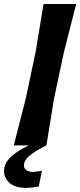

<svg xmlns="http://www.w3.org/2000/svg" viewBox="-50 -733 404 968"><path d="M19.5 0Q34.5 -58.5 48.2 -112.8Q62 -167 79.5 -234L130 -473Q141.5 -543.5 150.8 -599Q160 -654.5 169.5 -713H334Q319 -654 305 -598.8Q291 -543.5 273 -473L222 -234Q211 -165 202.2 -111Q193.5 -57 184 0ZM86.5 214.5Q20 214.5 -7.8 183.8Q-35.5 153 -28 113.5Q-20.5 79 10.2 52.8Q41 26.5 91.5 2L96.5 -23.5L164 -31L184 0Q140.5 21 108.5 44.2Q76.5 67.5 71.5 92.5Q68 113 80.2 123Q92.5 133 116.5 134.5Q126.5 133 137.8 131.5Q149 130 161.5 127.5L145.5 207Q126.5 210.5 111 212.5Q95.5 214.5 86.5 214.5Z"/></svg>

Font: Commissioner Loud SemiBold
Style: Italic
Weight: 600
Italic angle: -12°
Designer: Kostas Bartsokas
Foundry: Kostas Bartsokas
Version: Version 1.000; ttfautohint (v1.8.3)